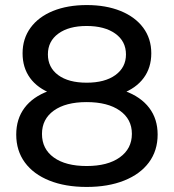

<svg xmlns="http://www.w3.org/2000/svg" viewBox="-20 -728 685 756"><path d="M43.9 -198.2Q43.9 -259.6 76.5 -303.2Q109.1 -346.9 171.4 -369.7Q233.6 -392.6 321.3 -392.6Q409 -392.6 471.7 -369.7Q534.4 -346.9 567.6 -303.2Q600.7 -259.6 600.7 -198.2Q600.7 -134.7 566.3 -88.4Q531.9 -42.1 468.7 -17Q405.6 8.1 321.3 8.1Q237 8.1 174.4 -17Q111.7 -42.1 77.8 -88.4Q43.9 -134.7 43.9 -198.2ZM499.3 -201.1Q499.3 -259 451.7 -292.5Q404.1 -326 321 -326Q238.6 -326 191.9 -292.5Q145.3 -259 145.3 -200.6Q145.3 -141.4 191.9 -107.9Q238.4 -74.3 321.3 -74.3Q404.1 -74.3 451.7 -108.4Q499.3 -142.5 499.3 -201.1ZM476 -513.5Q476 -565.7 433.9 -595.7Q391.9 -625.7 321 -625.7Q250.9 -625.7 209.8 -595.7Q168.6 -565.7 168.6 -514Q168.6 -462.3 209.1 -432.4Q249.6 -402.4 321.3 -402.4Q393 -402.4 434.5 -432.5Q476 -462.7 476 -513.5ZM68.9 -518.1Q68.9 -575.9 100.4 -618.9Q131.9 -661.9 189 -685Q246.1 -708.1 321.7 -708.1Q397.3 -708.1 454.8 -684.8Q512.2 -661.5 544 -618.7Q575.7 -575.9 575.7 -518.1Q575.7 -461.4 545.6 -420.9Q515.6 -380.3 458.2 -358.9Q400.9 -337.6 321.2 -337.6Q241.4 -337.6 184.7 -358.9Q128 -380.3 98.4 -420.9Q68.9 -461.4 68.9 -518.1Z"/></svg>

Font: iiserrat Thin
Style: Regular
Weight: 100
Designer: Akira Ohta
Foundry: Akira Ohta
Version: Version 1.200;Glyphs 3.3.1 (3343)